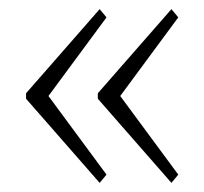

<svg xmlns="http://www.w3.org/2000/svg" viewBox="-20 -473 447 420"><path d="M37 -257V-269L198 -453L213 -435L86 -263L213 -91L198 -73ZM194 -257V-269L355 -453L370 -435L243 -263L370 -91L355 -73Z"/></svg>

Font: Taviraj Thin
Style: Regular
Weight: 250
Designer: Katatrad Team
Foundry: CadsonDemak
Version: Version 1.001